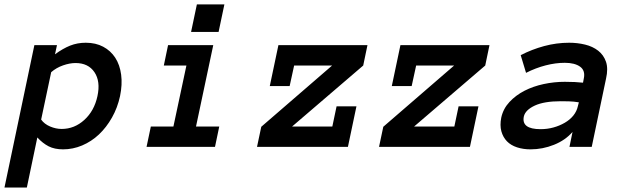

<svg xmlns="http://www.w3.org/2000/svg" viewBox="-82 -657 2832 859"><path d="M71.8 -455.1H172.9L164.1 -414.1Q199.2 -439.9 231.7 -452.9Q264.2 -465.8 301.8 -465.8Q346.2 -465.8 379.6 -448Q413.1 -430.2 433.6 -398.7Q454.1 -367.2 460 -323Q465.8 -278.8 455.1 -227.1Q443.8 -174.8 418.9 -130.9Q394 -86.9 360.6 -55.4Q327.1 -23.9 285.6 -6.3Q244.1 11.2 200.2 11.2Q162.1 11.2 135.5 -2.4Q108.9 -16.1 85 -42L38.1 182.1H-62ZM102.1 -122.1Q116.2 -102.1 142.1 -91.1Q168 -80.1 193.8 -80.1Q251 -80.1 295.4 -120.6Q339.8 -161.1 354 -227.1Q368.2 -293 340.6 -334Q313 -375 255.9 -375Q230 -375 200 -364.5Q169.9 -354 147 -334Z M896 -514.2H772.9L798.8 -637.2H921.9ZM879.9 0H573.7L592.8 -90.8H693.8L752 -363.8H650.9L669.9 -455.1H872.1L794.9 -90.8H898.9Z M1474.6 0H1067.9L1086.9 -89.8L1403.8 -363.8H1233.9L1213.9 -272H1125L1163.6 -455.1H1562L1543 -363.8L1224.6 -90.8H1404.8L1423.8 -181.2H1512.7Z M2020.5 0H1613.8L1632.8 -89.8L1949.7 -363.8H1779.8L1759.8 -272H1670.9L1709.5 -455.1H2107.9L2088.9 -363.8L1770.5 -90.8H1950.7L1969.7 -181.2H2058.6Z M2160.6 -130.9Q2169.4 -170.9 2197.5 -200.9Q2225.6 -231 2264.6 -251Q2303.7 -271 2350.6 -281Q2397.5 -291 2444.8 -291Q2470.7 -291 2489.3 -290Q2507.8 -289.1 2526.4 -287.1L2529.8 -305.2Q2537.6 -340.8 2513.7 -358.4Q2489.7 -376 2444.8 -376Q2403.8 -376 2359.1 -364.5Q2314.5 -353 2271.5 -331.1L2247.6 -410.2Q2297.4 -436 2352.5 -450.9Q2407.7 -465.8 2464.4 -465.8Q2501.5 -465.8 2535.6 -457.5Q2569.8 -449.2 2594.2 -430.2Q2618.7 -411.1 2629.2 -380.6Q2639.6 -350.1 2629.4 -305.2L2565.4 0H2465.8L2479.5 -66.9Q2447.8 -29.8 2396.7 -9.3Q2345.7 11.2 2291.5 11.2Q2258.8 11.2 2231.2 2.2Q2203.6 -6.8 2186 -24.9Q2168.5 -43 2161.1 -69.6Q2153.8 -96.2 2160.6 -130.9ZM2336.4 -79.1Q2366.7 -79.1 2394 -86.7Q2421.4 -94.2 2444.6 -107.7Q2467.8 -121.1 2483.2 -140.1Q2498.5 -159.2 2503.4 -182.1L2507.8 -199.2Q2484.4 -203.1 2463.4 -203.6Q2442.4 -204.1 2426.8 -204.1Q2352.5 -204.1 2310.5 -184.6Q2268.6 -165 2261.7 -136.2Q2249.5 -79.1 2336.4 -79.1Z"/></svg>

Font: Anonymous Pro
Style: Bold Italic
Weight: 700
Italic angle: -12°
Monospace: yes
Designer: Mark Simonson
Version: Version 1.003